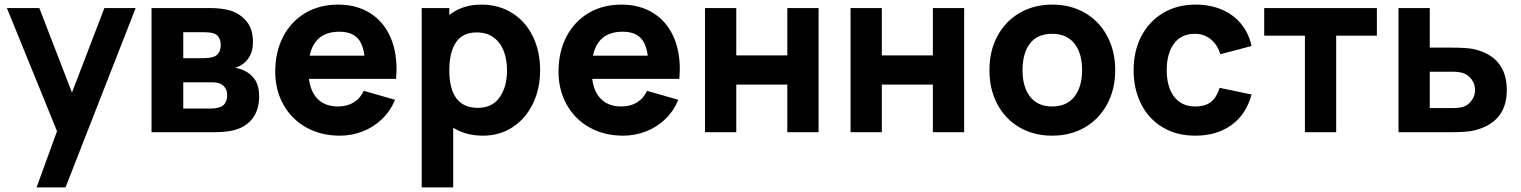

<svg xmlns="http://www.w3.org/2000/svg" viewBox="-20 -575 6613 835"><path d="M293 -172.5 434 -540H570L265 240H139L228 -4.5L10 -540H151Z M639 0V-540H892Q945.5 -540 982 -529Q1024 -516 1052 -482.5Q1080 -449 1080 -393Q1080 -359 1069 -336.2Q1058 -313.5 1038 -298Q1020 -284.5 1002 -280Q1023 -277 1040 -269Q1070.5 -255.5 1088.8 -228.5Q1107 -201.5 1107 -155Q1107 -100 1080.2 -62.5Q1053.5 -25 1002 -10Q967.5 0 909 0ZM860 -322Q896.5 -322 914 -330Q926.5 -336 933.2 -349Q940 -362 940 -379Q940 -397.5 932.2 -411.2Q924.5 -425 909 -430Q894 -435 860 -435H777V-322ZM899 -103Q922 -103 941 -111Q954.5 -116.5 961.2 -130.5Q968 -144.5 968 -161Q968 -180.5 959.5 -192.8Q951 -205 938 -211Q925 -217 899 -217H777V-103Z M1323.5 -232Q1331 -174 1363.2 -143Q1395.5 -112 1450 -112Q1489.5 -112 1518.2 -129.5Q1547 -147 1562 -180L1698 -141Q1678 -92.5 1641.5 -57.2Q1605 -22 1557.5 -3.5Q1510 15 1458 15Q1376 15 1312.2 -20.5Q1248.5 -56 1212.8 -119.5Q1177 -183 1177 -263Q1177 -350 1211.8 -416.2Q1246.5 -482.5 1308.5 -518.8Q1370.5 -555 1450 -555Q1528 -555 1585.5 -520.5Q1643 -486 1673.8 -422.5Q1704.5 -359 1704.5 -273.5Q1704.5 -260 1702.5 -232ZM1327 -333H1565Q1558 -387.5 1531.8 -412.2Q1505.5 -437 1456 -437Q1348.5 -437 1327 -333Z M2329 -270Q2329 -189.5 2297.8 -124.5Q2266.5 -59.5 2209.8 -22.2Q2153 15 2080 15Q2006 15 1951 -19.5V240H1814V-540H1934V-510Q1991.5 -555 2073 -555Q2149 -555 2207.2 -518.5Q2265.5 -482 2297.2 -417Q2329 -352 2329 -270ZM2185 -270Q2185 -316.5 2170.5 -353.5Q2156 -390.5 2126.5 -412.2Q2097 -434 2053 -434Q1991.5 -434 1962.8 -390.5Q1934 -347 1934 -270Q1934 -106 2058 -106Q2121 -106 2153 -151.8Q2185 -197.5 2185 -270Z M2555.5 -232Q2563 -174 2595.2 -143Q2627.5 -112 2682 -112Q2721.5 -112 2750.2 -129.5Q2779 -147 2794 -180L2930 -141Q2910 -92.5 2873.5 -57.2Q2837 -22 2789.5 -3.5Q2742 15 2690 15Q2608 15 2544.2 -20.5Q2480.5 -56 2444.8 -119.5Q2409 -183 2409 -263Q2409 -350 2443.8 -416.2Q2478.5 -482.5 2540.5 -518.8Q2602.5 -555 2682 -555Q2760 -555 2817.5 -520.5Q2875 -486 2905.8 -422.5Q2936.5 -359 2936.5 -273.5Q2936.5 -260 2934.5 -232ZM2559 -333H2797Q2790 -387.5 2763.8 -412.2Q2737.5 -437 2688 -437Q2580.5 -437 2559 -333Z M3182 0H3046V-540H3182V-334H3404V-540H3540V0H3404V-207H3182Z M3815 0H3679V-540H3815V-334H4037V-540H4173V0H4037V-207H3815Z M4283 -270Q4283 -353.5 4317.8 -418.2Q4352.5 -483 4414.8 -519Q4477 -555 4556 -555Q4636.5 -555 4698.8 -518.8Q4761 -482.5 4795.5 -417.5Q4830 -352.5 4830 -270Q4830 -187 4795.2 -122.2Q4760.5 -57.5 4698.2 -21.2Q4636 15 4556 15Q4475.5 15 4413.5 -21.2Q4351.5 -57.5 4317.2 -122.2Q4283 -187 4283 -270ZM4686 -270Q4686 -343.5 4652.5 -385.8Q4619 -428 4556 -428Q4491.5 -428 4459.2 -385.8Q4427 -343.5 4427 -270Q4427 -196 4460.2 -154Q4493.5 -112 4556 -112Q4619.5 -112 4652.8 -155Q4686 -198 4686 -270Z M4910 -270Q4910 -352 4943.2 -416.8Q4976.5 -481.5 5037.8 -518.2Q5099 -555 5180 -555Q5243 -555 5293.8 -533.2Q5344.5 -511.5 5377.8 -470.8Q5411 -430 5423 -375L5287 -339Q5275 -380.5 5245.5 -404.2Q5216 -428 5178 -428Q5116 -428 5085 -384.5Q5054 -341 5054 -270Q5054 -197.5 5086 -154.8Q5118 -112 5178 -112Q5222 -112 5246.8 -132Q5271.5 -152 5284 -193L5423 -164Q5400 -78 5336 -31.5Q5272 15 5178 15Q5096 15 5035.2 -22Q4974.5 -59 4942.2 -123.8Q4910 -188.5 4910 -270Z M5791 0H5655V-420H5478V-540H5968V-420H5791Z M6062 0V-540H6198V-368H6285Q6356 -368 6387 -362Q6533 -329.5 6533 -183Q6533 -111.5 6496.2 -67.5Q6459.5 -23.5 6388 -7Q6357.5 0 6285 0ZM6300 -105Q6323.5 -105 6342 -110Q6363.5 -116 6379.2 -136.8Q6395 -157.5 6395 -183Q6395 -210.5 6379 -231Q6363 -251.5 6340 -258Q6322.5 -263 6300 -263H6198V-105Z"/></svg>

Font: Hauora ExtraBold
Style: Regular
Weight: 800
Designer: Wayne Shih
Foundry: WCYS
Version: Version 1.001